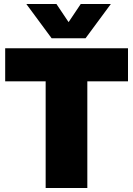

<svg xmlns="http://www.w3.org/2000/svg" viewBox="-20 -943 668 963"><path d="M112 -923 239 -751H409L536 -923H385L324 -832L263 -923ZM6 -701V-535H209V0H418V-535H622V-701Z"/></svg>

Font: Montserrat ExtraBold
Style: Regular
Weight: 800
Designer: Julieta Ulanovsky
Foundry: Julieta Ulanovsky
Version: Version 4.000